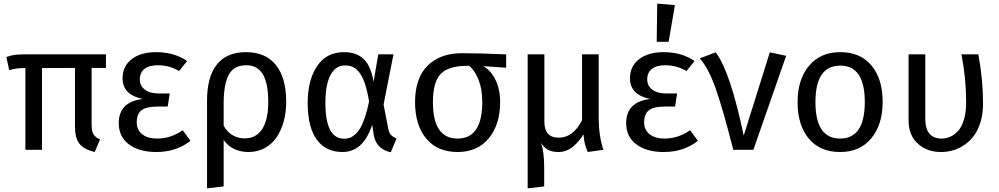

<svg xmlns="http://www.w3.org/2000/svg" viewBox="-20 -827 5517 1060"><path d="M564.9 -452.1H485.8V-140.1Q485.8 -102.5 496.1 -85.7Q506.3 -68.8 532.2 -57.1L502.9 12.2Q441.9 -2.9 418 -34.2Q394 -65.4 394 -128.9V-452.1L211.9 -451.2V0H120.1V-451.2Q89.4 -451.2 73.2 -449Q57.1 -446.8 30.8 -439.9L15.1 -512.2Q41 -521.5 62 -524.2Q83 -526.9 122.1 -526.9H564.9Z M841.8 -539.1Q941.9 -539.1 1013.2 -490.2L968.8 -435.1Q914.1 -466.8 851.1 -466.8Q803.2 -466.8 777.6 -446.5Q752 -426.3 752 -388.2Q752 -353 780 -332Q808.1 -311 856 -311H917L905.8 -238.8H850.1Q787.6 -238.8 761.2 -218.3Q734.9 -197.8 734.9 -150.9Q734.9 -110.8 764.6 -86.4Q794.4 -62 848.1 -62Q921.9 -62 988.8 -107.9L1031.7 -49.8Q954.1 12.2 842.8 12.2Q748.5 12.2 692.1 -29.8Q635.7 -71.8 635.7 -147Q635.7 -264.6 768.1 -280.8Q656.7 -303.2 656.7 -395Q656.7 -461.4 707 -500.2Q757.3 -539.1 841.8 -539.1Z M1337.9 -539.1Q1446.8 -539.1 1503.4 -468Q1560.1 -397 1560.1 -264.2Q1560.1 -207.5 1546.6 -158Q1533.2 -108.4 1507.8 -70.3Q1482.4 -32.2 1442.6 -10Q1402.8 12.2 1353 12.2Q1262.2 12.2 1214.8 -54.2V202.1L1123 212.9V-271Q1123 -403.3 1177.5 -471.2Q1231.9 -539.1 1337.9 -539.1ZM1331.1 -63Q1394 -63 1427.5 -114.5Q1460.9 -166 1460.9 -264.2Q1460.9 -368.2 1430.7 -417.5Q1400.4 -466.8 1339.8 -466.8Q1271.5 -466.8 1243.2 -414.8Q1214.8 -362.8 1214.8 -255.9V-132.8Q1233.9 -98.1 1264.2 -80.6Q1294.4 -63 1331.1 -63Z M1879.4 -539.1Q1947.3 -539.1 1987.3 -501.5Q2027.3 -463.9 2042.5 -376L2068.4 -526.9H2152.3L2097.7 -250L2123.5 -116.2Q2127.4 -95.7 2137.5 -83.5Q2147.5 -71.3 2169.4 -63L2137.7 13.2Q2102.5 7.8 2076.2 -16.8Q2049.8 -41.5 2043.5 -82L2034.7 -138.2Q1985.8 12.2 1870.6 12.2Q1778.8 12.2 1728.8 -56.4Q1678.7 -125 1678.7 -258.8Q1678.7 -385.3 1730.7 -462.2Q1782.7 -539.1 1879.4 -539.1ZM1884.8 -465.8Q1833 -465.8 1804.7 -412.6Q1776.4 -359.4 1776.4 -258.8Q1776.4 -61 1880.4 -61Q1896 -61 1909.9 -65.7Q1923.8 -70.3 1939.7 -84Q1955.6 -97.7 1968.8 -119.9Q1981.9 -142.1 1994.9 -179.7Q2007.8 -217.3 2017.6 -267.1Q2007.8 -325.2 1994.9 -364.3Q1981.9 -403.3 1964.8 -425.5Q1947.8 -447.8 1929 -456.8Q1910.2 -465.8 1884.8 -465.8Z M2774.4 -526.9V-453.1L2648.4 -461.9Q2689 -439 2715.1 -387Q2741.2 -335 2741.2 -264.2Q2741.2 -139.6 2678.7 -63.7Q2616.2 12.2 2506.3 12.2Q2395 12.2 2333.3 -62Q2271.5 -136.2 2271.5 -263.2Q2271.5 -344.7 2298.8 -404.3Q2326.2 -463.9 2385.3 -498.5Q2444.3 -533.2 2531.2 -533.2Q2627.4 -533.2 2774.4 -526.9ZM2642.6 -264.2Q2642.6 -335.4 2621.8 -387Q2601.1 -438.5 2570.3 -463.9H2565.4Q2455.1 -463.9 2412.6 -418.7Q2370.1 -373.5 2370.1 -263.2Q2370.1 -62 2506.3 -62Q2642.6 -62 2642.6 -264.2Z M3285.2 -180.2Q3285.2 -78.6 3311 0L3225.1 12.2Q3216.8 -5.9 3211.9 -23.2Q3207 -40.5 3205.3 -52Q3203.6 -63.5 3201.2 -85V-85.9Q3177.2 -44.4 3141.8 -16.1Q3106.4 12.2 3063.5 12.2Q3028.8 12.2 3006.3 0.5Q2983.9 -11.2 2967.3 -38.1Q2984.4 13.7 2984.4 96.2V202.1L2893.1 212.9V-526.9H2985.4V-155.8Q2985.4 -66.9 3064.5 -66.9Q3144 -66.9 3193.4 -163.1V-526.9H3285.2Z M3608.4 -807.1 3706.1 -798.8 3671.4 -596.2H3605.5ZM3643.1 -539.1Q3743.2 -539.1 3814.5 -490.2L3770 -435.1Q3715.3 -466.8 3652.3 -466.8Q3604.5 -466.8 3578.9 -446.5Q3553.2 -426.3 3553.2 -388.2Q3553.2 -353 3581.3 -332Q3609.4 -311 3657.2 -311H3718.3L3707 -238.8H3651.4Q3588.9 -238.8 3562.5 -218.3Q3536.1 -197.8 3536.1 -150.9Q3536.1 -110.8 3565.9 -86.4Q3595.7 -62 3649.4 -62Q3723.1 -62 3790 -107.9L3833 -49.8Q3755.4 12.2 3644 12.2Q3549.8 12.2 3493.4 -29.8Q3437 -71.8 3437 -147Q3437 -264.6 3569.3 -280.8Q3458 -303.2 3458 -395Q3458 -461.4 3508.3 -500.2Q3558.6 -539.1 3643.1 -539.1Z M3931.2 -538.1Q4011.2 -434.1 4085.9 -78.1L4230 -538.1L4320.3 -519L4139.2 0H4028.3Q3971.7 -223.1 3931.6 -336.9Q3891.6 -450.7 3843.3 -504.9Z M4619.1 -539.1Q4730 -539.1 4791.5 -465.1Q4853 -391.1 4853 -264.2Q4853 -139.6 4790.5 -63.7Q4728 12.2 4618.2 12.2Q4506.8 12.2 4445.1 -62Q4383.3 -136.2 4383.3 -263.2Q4383.3 -387.7 4446 -463.4Q4508.8 -539.1 4619.1 -539.1ZM4619.1 -464.8Q4481.9 -464.8 4481.9 -263.2Q4481.9 -62 4618.2 -62Q4754.4 -62 4754.4 -264.2Q4754.4 -464.8 4619.1 -464.8Z M5381.3 -526.9Q5407.2 -387.2 5407.2 -254.9Q5407.2 -200.2 5393.8 -154.8Q5380.4 -109.4 5357.9 -78.9Q5335.4 -48.3 5305.2 -27.6Q5274.9 -6.8 5242.4 2.7Q5210 12.2 5175.3 12.2Q5098.1 12.2 5047.1 -33.9Q4996.1 -80.1 4996.1 -163.1V-526.9H5088.4V-170.9Q5088.4 -62 5179.2 -62Q5203.1 -62 5225.3 -71.8Q5247.6 -81.5 5268.3 -103Q5289.1 -124.5 5301.5 -165.8Q5314 -207 5314 -263.2Q5314 -392.1 5288.1 -526.9Z"/></svg>

Font: FiraGO
Style: Regular
Weight: 400
Designer: bBox Type
Foundry: bBox Type GmbH
Version: Version 1.001;PS 001.001;hotconv 1.0.88;makeotf.lib2.5.64775